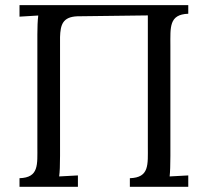

<svg xmlns="http://www.w3.org/2000/svg" viewBox="-20 -720 800 740"><path d="M705.6 -700.2H55.2V-655.8L127.4 -660.2C125 -640.1 124 -615.2 124 -587.9V-155.8C124 -85 130.4 -35.6 55.2 -33.2V0H280.3V-43.9L208 -40C210.4 -57.1 211.4 -82.5 211.4 -119.1V-577.1C212.9 -624 221.2 -654.8 277.8 -657.2L549.8 -660.6V-155.8C549.8 -85 556.2 -35.6 480.5 -33.2V0H705.6V-43.9L633.8 -40C635.7 -57.1 636.7 -83.5 636.7 -119.1V-543.9C636.7 -614.7 630.9 -664.6 705.6 -667Z"/></svg>

Font: Parastoo
Style: Regular
Weight: 400
Foundry: Saber Rastikerdar (saber.rastikerdar@gmail.com)
Version: Version 2.0.1